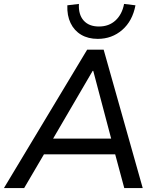

<svg xmlns="http://www.w3.org/2000/svg" viewBox="-37 -958 807 978"><path d="M-17 0 407 -705H491L690 0H596L543 -197L580 -172H155L201 -196L86 0ZM435 -597 223 -234 201 -252H560L534 -234L438 -597ZM461 -760Q412 -760 376.5 -781Q341 -802 322.5 -840.5Q304 -879 306 -931L365 -938Q362 -884 389 -853.5Q416 -823 467 -823Q518 -823 551.5 -854Q585 -885 595 -938L653 -931Q638 -851 585.5 -805.5Q533 -760 461 -760Z"/></svg>

Font: Nunito Sans 10pt Medium
Style: Italic
Weight: 500
Italic angle: -9°
Designer: Vernon Adams
Foundry: Vernon Adams
Version: Version 3.101;gftools[0.9.27]